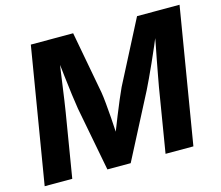

<svg xmlns="http://www.w3.org/2000/svg" viewBox="-103 -861 1143 995"><g transform="rotate(-15 469.0 -364.0)"><path d="M19 0 139.6 -727.5H366.7L429.2 -392.6Q433.1 -369.1 436.5 -332.3Q439.9 -295.4 443.1 -253.7Q446.3 -211.9 448.2 -172.6Q450.2 -133.3 451.2 -105L420.9 -105.5Q431.2 -134.8 446.5 -174.1Q461.9 -213.4 478.5 -255.1Q495.1 -296.9 510.7 -333.3Q526.4 -369.6 537.1 -393.1L709.5 -727.5H937.5L816.9 0H667.5L724.1 -343.8Q728.5 -368.2 735.1 -404.1Q741.7 -439.9 749.5 -481Q757.3 -522 765.4 -563Q773.4 -604 779.3 -639.2L790 -638.7Q773.4 -598.1 755.1 -555.4Q736.8 -512.7 718.8 -472.7Q700.7 -432.6 685.1 -399.2Q669.4 -365.7 658.2 -343.3L480.5 0H355.5L289.6 -343.8Q284.7 -373 278.3 -421.4Q272 -469.7 265.4 -527.1Q258.8 -584.5 252.9 -639.2L266.6 -638.7Q260.7 -602.5 254.9 -561.3Q249 -520 243.4 -479.2Q237.8 -438.5 232.7 -403.1Q227.5 -367.7 223.6 -343.3L167 0Z"/></g></svg>

Font: Inter 17pt
Style: Bold Italic
Weight: 700
Italic angle: -9.3988°
Version: Version 4.001;git-66647c0bb